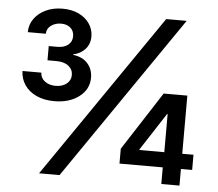

<svg xmlns="http://www.w3.org/2000/svg" viewBox="-52 -791 962 848"><g transform="rotate(5 429.0 -366.5)"><path d="M190.4 -323.2Q145 -323.2 111.1 -338.9Q77.1 -354.5 58.6 -381.8Q40 -409.2 39.1 -443.8H122.6Q123.5 -419.9 142.6 -405.5Q161.6 -391.1 190.4 -391.1Q219.7 -391.1 238.8 -406Q257.8 -420.9 257.8 -444.8Q257.8 -469.7 238.3 -485.1Q218.8 -500.5 183.6 -500.5H145V-563.5H183.6Q212.9 -563.5 230.7 -577.6Q248.5 -591.8 248.5 -615.7Q248.5 -639.2 232.9 -653.1Q217.3 -667 191.4 -667Q165.5 -667 146.7 -653.3Q127.9 -639.6 127.4 -616.7H47.4Q47.9 -650.9 66.9 -677Q85.9 -703.1 118.2 -718.3Q150.4 -733.4 191.9 -733.4Q233.4 -733.4 264.2 -718.5Q294.9 -703.6 312 -678.2Q329.1 -652.8 329.1 -622.1Q329.1 -588.4 308.6 -565.7Q288.1 -543 255.9 -536.6V-534.2Q298.8 -528.8 321 -502.9Q343.3 -477.1 343.3 -440.4Q343.3 -389.2 300.3 -356.2Q257.3 -323.2 190.4 -323.2ZM151.4 0 651.4 -727.5H742.2L242.2 0ZM501.5 -73.7V-139.6L668.9 -398.9H724.1V-310.1H691.9L584 -144V-141.1H823.7V-73.7ZM693.4 0V-93.8L694.3 -123.5V-398.9H773.9V0Z"/></g></svg>

Font: Inter 24pt Medium
Style: Regular
Weight: 500
Designer: Rasmus Andersson
Foundry: rsms
Version: Version 4.001;git-66647c0bb